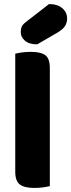

<svg xmlns="http://www.w3.org/2000/svg" viewBox="-20 -916 350 944"><path d="M105 -806 221 -896Q263 -896 286.5 -875.5Q310 -855 310 -825Q310 -806 300.5 -789.5Q291 -773 263 -756L163 -698Q123 -698 102.5 -716Q82 -734 82 -758Q82 -770 85.5 -781.5Q89 -793 105 -806ZM55 -264H225V-1Q214 2 193.5 5Q173 8 149 8Q100 8 77.5 -9Q55 -26 55 -72ZM225 -175H55V-652Q66 -655 86.5 -658Q107 -661 131 -661Q181 -661 203 -644.5Q225 -628 225 -581Z"/></svg>

Font: Baloo Tamma 2 ExtraBold
Style: Regular
Weight: 800
Designer: Divya Kowshik, Shuchita Grover and Ek Type
Foundry: Ek Type
Version: Version 1.700